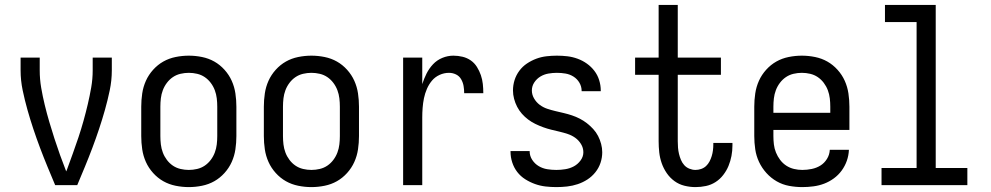

<svg xmlns="http://www.w3.org/2000/svg" viewBox="-20 -755 4040 783"><path d="M205 0Q189 -38 173.5 -75.5Q158 -113 143.5 -151.5Q129 -190 116 -229Q103 -268 92 -307Q81 -346 72.5 -386.5Q64 -427 64 -468V-520H142V-468Q142 -432 148 -397Q154 -362 162.5 -327Q171 -292 181 -258Q191 -224 202 -190Q213 -156 225 -122.5Q237 -89 250 -56L253 -63Q265 -96 277 -129Q289 -162 300 -195Q311 -228 320.5 -262Q330 -296 338 -330Q346 -364 352 -398.5Q358 -433 358 -468V-520H436V-468Q436 -427 427.5 -386.5Q419 -346 408 -307Q397 -268 384 -229Q371 -190 356.5 -151.5Q342 -113 326.5 -75.5Q311 -38 295 0Z M750 8Q723 8 696 2.5Q669 -3 646 -16Q623 -29 604.5 -49.5Q586 -70 575 -94.5Q564 -119 560 -146Q556 -173 556 -200V-320Q556 -347 560 -374Q564 -401 575 -425.5Q586 -450 604.5 -470.5Q623 -491 646 -504Q669 -517 696 -522.5Q723 -528 750 -528Q777 -528 804 -522.5Q831 -517 854 -504Q877 -491 895.5 -470.5Q914 -450 925 -425.5Q936 -401 940 -374Q944 -347 944 -320V-200Q944 -173 940 -146Q936 -119 925 -94.5Q914 -70 895.5 -49.5Q877 -29 854 -16Q831 -3 804 2.5Q777 8 750 8ZM750 -62Q767 -62 784 -66Q801 -70 815 -79.5Q829 -89 839.5 -103Q850 -117 856 -133Q862 -149 864 -166Q866 -183 866 -200V-320Q866 -337 864 -354Q862 -371 856 -387Q850 -403 839.5 -417Q829 -431 815 -440.5Q801 -450 784 -454Q767 -458 750 -458Q733 -458 716 -454Q699 -450 685 -440.5Q671 -431 660.5 -417Q650 -403 644 -387Q638 -371 636 -354Q634 -337 634 -320V-200Q634 -183 636 -166Q638 -149 644 -133Q650 -117 660.5 -103Q671 -89 685 -79.5Q699 -70 716 -66Q733 -62 750 -62Z M1250 8Q1223 8 1196 2.5Q1169 -3 1146 -16Q1123 -29 1104.5 -49.5Q1086 -70 1075 -94.5Q1064 -119 1060 -146Q1056 -173 1056 -200V-320Q1056 -347 1060 -374Q1064 -401 1075 -425.5Q1086 -450 1104.5 -470.5Q1123 -491 1146 -504Q1169 -517 1196 -522.5Q1223 -528 1250 -528Q1277 -528 1304 -522.5Q1331 -517 1354 -504Q1377 -491 1395.5 -470.5Q1414 -450 1425 -425.5Q1436 -401 1440 -374Q1444 -347 1444 -320V-200Q1444 -173 1440 -146Q1436 -119 1425 -94.5Q1414 -70 1395.5 -49.5Q1377 -29 1354 -16Q1331 -3 1304 2.5Q1277 8 1250 8ZM1250 -62Q1267 -62 1284 -66Q1301 -70 1315 -79.5Q1329 -89 1339.5 -103Q1350 -117 1356 -133Q1362 -149 1364 -166Q1366 -183 1366 -200V-320Q1366 -337 1364 -354Q1362 -371 1356 -387Q1350 -403 1339.5 -417Q1329 -431 1315 -440.5Q1301 -450 1284 -454Q1267 -458 1250 -458Q1233 -458 1216 -454Q1199 -450 1185 -440.5Q1171 -431 1160.5 -417Q1150 -403 1144 -387Q1138 -371 1136 -354Q1134 -337 1134 -320V-200Q1134 -183 1136 -166Q1138 -149 1144 -133Q1150 -117 1160.5 -103Q1171 -89 1185 -79.5Q1199 -70 1216 -66Q1233 -62 1250 -62Z M1624 0V-520H1702V-412Q1709 -434 1719.5 -455Q1730 -476 1746 -493Q1762 -510 1784 -519Q1806 -528 1829 -528Q1848 -528 1866.5 -523.5Q1885 -519 1900 -508.5Q1915 -498 1925 -482Q1935 -466 1941 -448.5Q1947 -431 1949 -412.5Q1951 -394 1951 -375H1873Q1873 -390 1870.5 -404.5Q1868 -419 1860.5 -432Q1853 -445 1839.5 -451.5Q1826 -458 1811 -458Q1791 -458 1772.5 -449.5Q1754 -441 1741.5 -426Q1729 -411 1721 -392.5Q1713 -374 1709 -354.5Q1705 -335 1703.5 -315Q1702 -295 1702 -276V0Z M2249 8Q2227 8 2205 5.5Q2183 3 2162 -4.5Q2141 -12 2122 -24Q2103 -36 2089.5 -53.5Q2076 -71 2069 -92.5Q2062 -114 2062 -136V-139H2140V-138Q2140 -119 2150.5 -103Q2161 -87 2177 -77.5Q2193 -68 2211.5 -65Q2230 -62 2249 -62Q2267 -62 2285.5 -65Q2304 -68 2320 -76.5Q2336 -85 2347.5 -100.5Q2359 -116 2359 -134Q2359 -152 2349.5 -167.5Q2340 -183 2326 -193Q2312 -203 2295.5 -208.5Q2279 -214 2262 -218Q2245 -222 2228.5 -226Q2212 -230 2195.5 -236Q2179 -242 2163.5 -249.5Q2148 -257 2134 -267.5Q2120 -278 2108.5 -291Q2097 -304 2089 -319.5Q2081 -335 2076.5 -352Q2072 -369 2072 -386Q2072 -408 2078.5 -428.5Q2085 -449 2098 -466.5Q2111 -484 2129 -496Q2147 -508 2167 -515.5Q2187 -523 2208.5 -525.5Q2230 -528 2251 -528Q2273 -528 2294 -525.5Q2315 -523 2335.5 -515.5Q2356 -508 2373.5 -495.5Q2391 -483 2404 -466Q2417 -449 2423.5 -428Q2430 -407 2430 -386V-383H2352V-384Q2352 -402 2343 -417.5Q2334 -433 2319 -442.5Q2304 -452 2286.5 -455Q2269 -458 2251 -458Q2234 -458 2216.5 -455Q2199 -452 2184 -443Q2169 -434 2159 -419Q2149 -404 2149 -386Q2149 -369 2158 -353.5Q2167 -338 2181 -327.5Q2195 -317 2211.5 -311.5Q2228 -306 2245 -302Q2262 -298 2279 -294Q2296 -290 2312.5 -284.5Q2329 -279 2344.5 -271Q2360 -263 2373.5 -252.5Q2387 -242 2399 -229Q2411 -216 2419 -200.5Q2427 -185 2431.5 -168Q2436 -151 2436 -134Q2436 -112 2429 -91Q2422 -70 2408 -52.5Q2394 -35 2375.5 -23Q2357 -11 2336 -4Q2315 3 2293 5.5Q2271 8 2249 8Z M2816 8Q2794 8 2771.5 2.5Q2749 -3 2730.5 -16.5Q2712 -30 2699 -49Q2686 -68 2678.5 -89.5Q2671 -111 2668.5 -133.5Q2666 -156 2666 -179V-450H2570V-520H2666V-735H2744V-520H2920V-450H2744V-179Q2744 -166 2745 -153Q2746 -140 2749 -127.5Q2752 -115 2757 -103Q2762 -91 2770.5 -81.5Q2779 -72 2791.5 -67Q2804 -62 2816 -62Q2828 -62 2839.5 -66Q2851 -70 2859.5 -78Q2868 -86 2873.5 -96.5Q2879 -107 2882.5 -118.5Q2886 -130 2887.5 -142Q2889 -154 2889 -166V-172H2967V-162Q2967 -140 2963 -119Q2959 -98 2951 -78.5Q2943 -59 2929.5 -41.5Q2916 -24 2898 -12.5Q2880 -1 2859 3.5Q2838 8 2816 8Z M3252 8Q3225 8 3198 3Q3171 -2 3147.5 -15.5Q3124 -29 3105.5 -49.5Q3087 -70 3075.5 -94.5Q3064 -119 3060 -146Q3056 -173 3056 -200V-320Q3056 -347 3060 -374Q3064 -401 3075 -425.5Q3086 -450 3104.5 -470.5Q3123 -491 3146 -504Q3169 -517 3196 -522.5Q3223 -528 3250 -528Q3277 -528 3304 -522.5Q3331 -517 3354 -504Q3377 -491 3395.5 -470.5Q3414 -450 3425 -425.5Q3436 -401 3440 -374Q3444 -347 3444 -320V-225H3134V-200Q3134 -183 3136 -166Q3138 -149 3144.5 -133Q3151 -117 3161.5 -103Q3172 -89 3186.5 -79.5Q3201 -70 3218 -66Q3235 -62 3252 -62Q3271 -62 3290.5 -66Q3310 -70 3326 -80Q3342 -90 3352.5 -107Q3363 -124 3364 -144H3442Q3441 -121 3433.5 -99.5Q3426 -78 3412.5 -59.5Q3399 -41 3380.5 -27.5Q3362 -14 3341 -6Q3320 2 3297 5Q3274 8 3252 8ZM3366 -295V-320Q3366 -337 3364 -354Q3362 -371 3356 -387Q3350 -403 3339.5 -417Q3329 -431 3315 -440.5Q3301 -450 3284 -454Q3267 -458 3250 -458Q3233 -458 3216 -454Q3199 -450 3185 -440.5Q3171 -431 3160.5 -417Q3150 -403 3144 -387Q3138 -371 3136 -354Q3134 -337 3134 -320V-295Z M3575 0V-70H3718V-665H3589V-735H3796V-70H3925V0Z"/></svg>

Font: Iosevka Curly
Style: Regular
Weight: 400
Monospace: yes
Designer: Belleve Invis
Foundry: Belleve Invis
Version: Version 22.1.2; ttfautohint (v1.8.4)